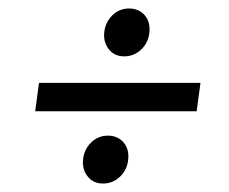

<svg xmlns="http://www.w3.org/2000/svg" viewBox="-20 -482 540 453"><path d="M63 -219.5 72 -286.5H453L444 -219.5ZM223 -49Q200 -49 186.8 -65.8Q173.5 -82.5 176 -106Q178.5 -129.5 195 -145.8Q211.5 -162 234.5 -162Q257 -162 271 -146.5Q285 -131 282.5 -106Q280.5 -82 263.5 -65.5Q246.5 -49 223 -49ZM273 -349Q250 -349 236.8 -365.8Q223.5 -382.5 226 -406Q228.5 -429.5 245 -445.8Q261.5 -462 284.5 -462Q307 -462 321 -446.5Q335 -431 332.5 -406Q330.5 -382 313.5 -365.5Q296.5 -349 273 -349Z"/></svg>

Font: Karla
Style: Italic
Weight: 400
Italic angle: -8°
Designer: Jonathan Pinhorn
Version: Version 2.004;gftools[0.9.33]